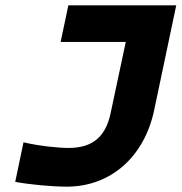

<svg xmlns="http://www.w3.org/2000/svg" viewBox="-20 -690 680 719"><path d="M236 -136C198 -136 129 -143 68 -157L37 -9C90 1 174 9 230 9C395 9 520 -103 557 -276L640 -670H236L207 -533H451L394 -265C373 -166 314 -136 236 -136Z"/></svg>

Font: LT Wave Text Black Italic
Style: Regular
Weight: 900
Designer: Daniel Lyons
Version: Version 2.5 (Glyphs App)